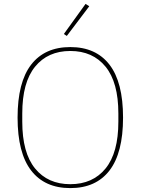

<svg xmlns="http://www.w3.org/2000/svg" viewBox="-20 -951 720 983"><path d="M340 12Q209 12 139.5 -78Q70 -168 70 -349Q70 -530 139.5 -620Q209 -710 340 -710Q471 -710 540.5 -620Q610 -530 610 -349Q610 -168 540.5 -78Q471 12 340 12ZM340 -8Q455 -8 520.5 -88.5Q586 -169 586 -328V-370Q586 -529 520.5 -609.5Q455 -690 340 -690Q225 -690 159.5 -609.5Q94 -529 94 -370V-328Q94 -169 159.5 -88.5Q225 -8 340 -8ZM322 -767 307 -777 418 -931 437 -919Z"/></svg>

Font: IBM Plex Sans Thai Thin
Style: Regular
Weight: 100
Designer: Mike Abbink, Paul van der Laan, Pieter van Rosmalen, Ben Mitchell, Mark Frömberg
Foundry: Bold Monday
Version: Version 1.1